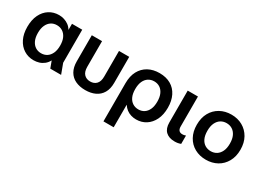

<svg xmlns="http://www.w3.org/2000/svg" viewBox="-33 -1173 2714 2013"><g transform="rotate(30 1324.0 -166.5)"><path d="M264 12Q199 12 146.5 -21Q94 -54 64 -115Q34 -176 34 -260Q34 -345 63.5 -406Q93 -467 145 -500Q197 -533 263 -533Q295 -533 325 -523.5Q355 -514 380.5 -495.5Q406 -477 423 -448H424V-521H548V-121L593 0H462L432 -81H431Q414 -49 387.5 -28Q361 -7 329.5 2.5Q298 12 264 12ZM296 -91Q336 -91 366 -110.5Q396 -130 413.5 -167.5Q431 -205 431 -261Q431 -316 413.5 -353.5Q396 -391 365.5 -410.5Q335 -430 296 -430Q257 -430 227 -410.5Q197 -391 179.5 -353.5Q162 -316 162 -261Q162 -205 179.5 -167.5Q197 -130 227 -110.5Q257 -91 296 -91Z M890 12Q822 12 771 -12Q720 -36 692 -84.5Q664 -133 664 -206V-521H788V-211Q788 -151 816 -121.5Q844 -92 890 -92Q937 -92 965 -121.5Q993 -151 993 -211V-521H1117V-206Q1117 -133 1088.5 -84.5Q1060 -36 1009 -12Q958 12 890 12Z M1221 200V-262Q1221 -349 1253.5 -409Q1286 -469 1344 -501Q1402 -533 1480 -533Q1559 -533 1616.5 -500Q1674 -467 1704.5 -405.5Q1735 -344 1735 -261Q1735 -176 1705 -115Q1675 -54 1623.5 -21Q1572 12 1506 12Q1474 12 1444 3Q1414 -6 1389 -25Q1364 -44 1346 -72H1345V200ZM1474 -91Q1513 -91 1543 -110.5Q1573 -130 1590 -167.5Q1607 -205 1607 -260Q1607 -316 1590 -353.5Q1573 -391 1543 -410.5Q1513 -430 1474 -430Q1435 -430 1404.5 -410.5Q1374 -391 1357 -353.5Q1340 -316 1340 -260Q1340 -205 1357 -167.5Q1374 -130 1404.5 -110.5Q1435 -91 1474 -91Z M1971 10Q1902 10 1863.5 -26.5Q1825 -63 1825 -135V-521H1949V-158Q1949 -127 1963 -111.5Q1977 -96 2004 -96Q2013 -96 2023 -97.5Q2033 -99 2045 -104V-3Q2026 4 2009 7Q1992 10 1971 10Z M2350 12Q2274 12 2214 -21Q2154 -54 2120 -115.5Q2086 -177 2086 -260Q2086 -344 2120 -405Q2154 -466 2214 -499.5Q2274 -533 2350 -533Q2426 -533 2485.5 -499.5Q2545 -466 2579.5 -405Q2614 -344 2614 -260Q2614 -177 2579.5 -115.5Q2545 -54 2485.5 -21Q2426 12 2350 12ZM2350 -91Q2389 -91 2419.5 -110Q2450 -129 2468 -166.5Q2486 -204 2486 -260Q2486 -317 2468 -354.5Q2450 -392 2419.5 -411Q2389 -430 2350 -430Q2311 -430 2280.5 -411Q2250 -392 2232 -354.5Q2214 -317 2214 -260Q2214 -204 2231.5 -166.5Q2249 -129 2280 -110Q2311 -91 2350 -91Z"/></g></svg>

Font: TikTok Sans 24pt SemiBold
Style: Regular
Weight: 600
Version: Version 4.000